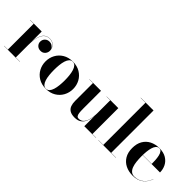

<svg xmlns="http://www.w3.org/2000/svg" viewBox="76 -1568 2396 2396"><g transform="rotate(45 1274.0 -370.0)"><path d="M224 -220Q224 -272 230.2 -317Q236.5 -362 251.8 -396.5Q267 -431 293.8 -450.5Q320.5 -470 361 -470Q395.5 -470 419.5 -454.8Q443.5 -439.5 456.2 -415.2Q469 -391 469 -364Q469 -329 446.2 -303.5Q423.5 -278 386 -278Q348 -278 324.8 -301.2Q301.5 -324.5 301.5 -356Q301.5 -393 325.5 -416.5Q349.5 -440 384.5 -440Q409 -440 427.8 -429Q446.5 -418 457.2 -400.8Q468 -383.5 468 -364H466Q466 -390 453.8 -413.8Q441.5 -437.5 418 -452.5Q394.5 -467.5 361 -467.5Q321 -467.5 294.8 -447.8Q268.5 -428 253.5 -393.8Q238.5 -359.5 232.2 -314.8Q226 -270 226 -220ZM226 -460V-2.5H300V0H21V-2.5H86.5V-457.5H21V-460Z M767 10Q691.5 10 636.8 -23Q582 -56 552.5 -110.5Q523 -165 523 -230Q523 -295 552.5 -349.5Q582 -404 636.8 -437Q691.5 -470 767 -470Q842.5 -470 897.2 -437Q952 -404 981.5 -349.5Q1011 -295 1011 -230Q1011 -165 981.5 -110.5Q952 -56 897.2 -23Q842.5 10 767 10ZM767 7.5Q794.5 7.5 812.8 -12.5Q831 -32.5 841.5 -66.5Q852 -100.5 856.5 -143Q861 -185.5 861 -230Q861 -275 856.5 -317.2Q852 -359.5 841.5 -393.5Q831 -427.5 812.8 -447.5Q794.5 -467.5 767 -467.5Q739 -467.5 720.8 -447.5Q702.5 -427.5 692 -393.5Q681.5 -359.5 677.2 -317.2Q673 -275 673 -230Q673 -185.5 677.2 -143Q681.5 -100.5 692 -66.5Q702.5 -32.5 720.8 -12.5Q739 7.5 767 7.5Z M1275 10Q1219 10 1188.2 -9.8Q1157.5 -29.5 1145.2 -63.5Q1133 -97.5 1133 -141V-457.5H1067.5V-460H1272.5V-142.5Q1272.5 -100.5 1276 -72.5Q1279.5 -44.5 1289.8 -30.5Q1300 -16.5 1321 -16.5Q1358 -16.5 1381.2 -38Q1404.5 -59.5 1416.5 -93.2Q1428.5 -127 1433 -165Q1437.5 -203 1437.5 -237L1440.5 -239.5Q1440.5 -202.5 1435.2 -159.5Q1430 -116.5 1413.8 -78Q1397.5 -39.5 1364.5 -14.8Q1331.5 10 1275 10ZM1437.5 0V-457.5H1372.5V-460H1578V-2.5H1643V0Z M1909.5 -750V-2.5H1995V0H1684.5V-2.5H1770V-747.5H1684.5V-750Z M2297.5 10Q2227 10 2171.5 -17.8Q2116 -45.5 2084 -99Q2052 -152.5 2052 -230Q2052 -307.5 2083.2 -361Q2114.5 -414.5 2169 -442.2Q2223.5 -470 2294 -470Q2368.5 -470 2417.2 -440.2Q2466 -410.5 2489.8 -362.5Q2513.5 -314.5 2513.5 -260H2119V-262.5H2365Q2365 -296 2362.8 -331.5Q2360.5 -367 2353.5 -398Q2346.5 -429 2332.2 -448.2Q2318 -467.5 2294 -467.5Q2268.5 -467.5 2251.5 -448.2Q2234.5 -429 2224.8 -396.5Q2215 -364 2211 -323.5Q2207 -283 2207 -240Q2207 -191.5 2211.8 -147.8Q2216.5 -104 2229 -70.2Q2241.5 -36.5 2264 -16.8Q2286.5 3 2321.5 3Q2393 3 2443.2 -38.8Q2493.5 -80.5 2512 -143H2514.5Q2495 -78 2441.5 -34Q2388 10 2297.5 10Z"/></g></svg>

Font: Bodoni Moda 72pt
Style: Bold
Weight: 700
Designer: Owen Earl
Foundry: indestructible type
Version: Version 2.004